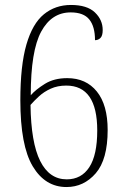

<svg xmlns="http://www.w3.org/2000/svg" viewBox="-20 -744 508 774"><path d="M248 10Q162 10 112 -73.5Q62 -157 62 -340Q62 -480 86.5 -564.5Q111 -649 157 -686.5Q203 -724 266 -724Q331 -724 362.5 -694Q394 -664 394 -623Q394 -600 385 -591Q376 -582 363 -582Q363 -637 340 -665.5Q317 -694 265 -694Q188 -694 146 -616.5Q104 -539 104 -360Q124 -383 161 -406Q198 -429 251 -429Q327 -429 370.5 -375Q414 -321 414 -220Q414 -101 366 -45.5Q318 10 248 10ZM249 -21Q308 -21 340 -70Q372 -119 372 -218Q372 -399 247 -399Q212 -399 184.5 -386.5Q157 -374 137 -355.5Q117 -337 103 -321Q105 -169 142 -95Q179 -21 249 -21Z"/></svg>

Font: Noto Serif Lao Condensed ExtraLight
Style: Regular
Weight: 200
Width: 3
Designer: Monotype Design Team
Foundry: Monotype Imaging Inc.
Version: Version 2.003; ttfautohint (v1.8.4.7-5d5b)